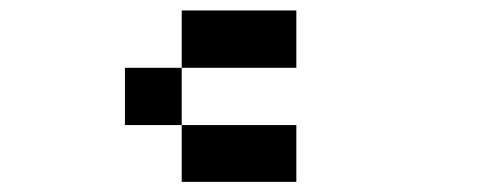

<svg xmlns="http://www.w3.org/2000/svg" viewBox="-20 -576 929 373"><path d="M333 -222.7Q333 -250 333 -333Q388.7 -333 555.7 -333Q555.7 -305.7 555.7 -222.7Q500 -222.7 333 -222.7ZM222.7 -333Q222.7 -360.4 222.7 -444.3Q250 -444.3 333 -444.3Q333 -416 333 -333Q305.7 -333 222.7 -333ZM333 -444.3Q333 -471.7 333 -555.7Q388.7 -555.7 555.7 -555.7Q555.7 -527.3 555.7 -444.3Q500 -444.3 333 -444.3Z"/></svg>

Font: leko majuna
Style: pona
Weight: 400
Designer: Kelsey Higham
Version: Version 2.0